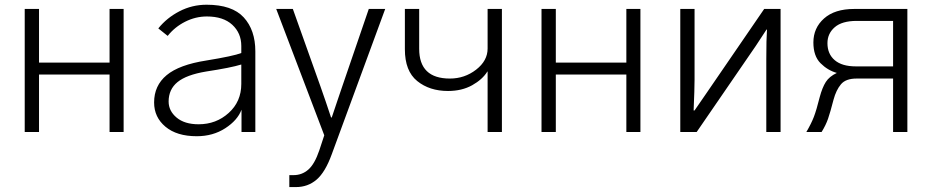

<svg xmlns="http://www.w3.org/2000/svg" viewBox="-20 -550 3884 800"><path d="M83 0V-512.7H142.6V-289.1H436.5V-512.7H495.1V0H436.5V-239.3H142.6V0Z M682.6 -127Q682.6 -87.9 715.8 -60.1Q749 -32.2 807.6 -32.2Q880.9 -32.2 933.1 -79.6Q985.4 -127 985.4 -200.2V-281.2Q941.4 -267.6 838.9 -252Q756.8 -238.3 719.7 -208Q682.6 -177.7 682.6 -127ZM622.1 -123Q622.1 -193.4 674.3 -236.8Q726.6 -280.3 839.8 -297.9Q953.1 -316.4 985.4 -329.1V-358.4Q985.4 -412.1 947.8 -446.8Q910.2 -481.4 841.8 -481.4Q794.9 -481.4 751.5 -459.5Q708 -437.5 678.7 -400.4L639.6 -431.6Q674.8 -475.6 727.5 -502.9Q780.3 -530.3 840.8 -530.3Q947.3 -530.3 995.6 -477.5Q1043.9 -424.8 1043.9 -335.9V0H986.3V-92.8Q969.7 -48.8 918.5 -15.6Q867.2 17.6 799.8 17.6Q716.8 17.6 669.4 -22Q622.1 -61.5 622.1 -123Z M1130.9 -512.7H1200.2L1315.4 -189.5Q1337.9 -126 1359.4 -60.5H1362.3Q1370.1 -85 1385.3 -128.9Q1400.4 -172.9 1406.2 -190.4L1516.6 -512.7H1585L1362.3 92.8Q1335 168 1298.8 198.7Q1262.7 229.5 1212.9 229.5H1185.5V179.7H1203.1Q1238.3 179.7 1264.6 156.7Q1291 133.8 1310.5 76.2L1331.1 13.7Z M1667 -344.7V-512.7H1726.6V-346.7Q1726.6 -222.7 1854.5 -222.7Q1916 -222.7 1963.9 -259.8Q2011.7 -296.9 2011.7 -347.7V-512.7H2071.3V0H2011.7V-252H2010.7Q1990.2 -218.8 1947.3 -194.8Q1904.3 -170.9 1846.7 -170.9Q1769.5 -170.9 1718.3 -212.4Q1667 -253.9 1667 -344.7Z M2236.3 0V-512.7H2295.9V-289.1H2589.8V-512.7H2648.4V0H2589.8V-239.3H2295.9V0Z M2814.5 0V-512.7H2874V-218.8Q2874 -179.7 2870.1 -89.8H2874L2925.8 -165L3164.1 -512.7H3232.4V0H3172.9V-303.7Q3172.9 -387.7 3175.8 -426.8H3173.8L3128.9 -358.4L2882.8 0Z M3427.7 -370.1Q3427.7 -325.2 3458 -299.3Q3488.3 -273.4 3545.9 -273.4H3701.2V-462.9H3549.8Q3488.3 -462.9 3458 -436.5Q3427.7 -410.2 3427.7 -370.1ZM3339.8 0Q3360.4 -35.2 3371.1 -63Q3381.8 -90.8 3395.5 -145.5Q3406.2 -185.5 3420.9 -208.5Q3435.5 -231.4 3466.8 -246.1Q3428.7 -256.8 3398.9 -286.6Q3369.1 -316.4 3369.1 -373Q3369.1 -433.6 3413.6 -473.1Q3458 -512.7 3539.1 -512.7H3760.7V0H3701.2V-222.7H3548.8Q3503.9 -222.7 3483.9 -198.7Q3463.9 -174.8 3453.1 -134.8Q3439.5 -82 3430.2 -55.2Q3420.9 -28.3 3403.3 0Z"/></svg>

Font: Gothic A1 Light
Style: Regular
Weight: 300
Version: Version 2.50